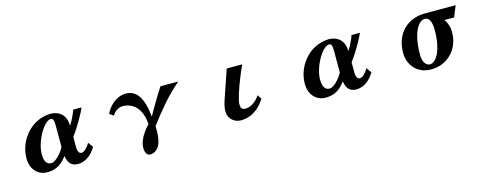

<svg xmlns="http://www.w3.org/2000/svg" viewBox="-27 -1220 5054 1999"><g transform="rotate(-15 2500.0 -220.5)"><path d="M520 -560.1Q547.9 -560.1 576.4 -551.3Q605 -542.5 629.2 -522.5Q653.3 -502.4 668 -469Q682.6 -435.5 683.1 -386.2Q696.8 -406.7 711.7 -434.3Q726.6 -461.9 739 -490Q751.5 -518.1 757.8 -540H849.1Q828.6 -495.6 802 -447.5Q775.4 -399.4 745.8 -352.8Q716.3 -306.2 686 -266.1V-159.2Q686 -129.9 691.7 -113.3Q697.3 -96.7 706.8 -89.8Q716.3 -83 728 -83Q742.7 -83 758.8 -95Q774.9 -106.9 790.8 -126Q806.6 -145 818.8 -167L857.9 -111.8Q818.4 -45.9 767.3 -12.9Q716.3 20 660.2 20Q634.8 20 611.1 10Q587.4 0 570.1 -25.4Q552.7 -50.8 545.9 -98.1Q520 -62.5 489.7 -35.9Q459.5 -9.3 420.7 5.4Q381.8 20 330.1 20Q282.2 20 242.9 -3.4Q203.6 -26.9 180.4 -70.6Q157.2 -114.3 157.2 -175.8Q157.2 -253.9 188 -326.7Q218.8 -399.4 276.9 -457Q314.5 -494.1 356 -516.6Q397.5 -539.1 439.2 -549.6Q481 -560.1 520 -560.1ZM505.9 -506.8Q487.8 -506.8 464.4 -489.7Q440.9 -472.7 416 -439Q391.1 -405.3 369.6 -360.8Q348.1 -316.4 335 -267.8Q321.8 -219.2 321.8 -171.9Q321.8 -139.6 329.3 -114.5Q336.9 -89.4 353.3 -75.2Q369.6 -61 396 -61Q415.5 -61 440.9 -78.4Q466.3 -95.7 492.4 -126Q518.6 -156.2 540 -194.8V-419.9Q540 -457 536.4 -475.6Q532.7 -494.1 525.1 -500.5Q517.6 -506.8 505.9 -506.8Z M1327.1 -560.1Q1367.7 -560.1 1400.9 -544.7Q1434.1 -529.3 1460 -494.4Q1485.8 -459.5 1503.7 -401.4Q1521.5 -343.3 1530.8 -257.8Q1549.3 -292.5 1571.5 -331.3Q1593.8 -370.1 1616.9 -408.4Q1640.1 -446.8 1661.4 -481Q1682.6 -515.1 1699.2 -540H1891.1Q1791 -454.6 1704.1 -354.2Q1617.2 -253.9 1542 -151.9Q1543.9 -130.4 1543.2 -99.1Q1542.5 -67.9 1538.1 -33.9Q1533.7 0 1523.9 28.8Q1515.6 54.7 1499 75.2Q1482.4 95.7 1460.9 107.4Q1439.5 119.1 1416 119.1Q1389.2 119.1 1374.5 95.2Q1359.9 71.3 1359.9 36.1Q1359.9 -2 1375 -41.3Q1390.1 -80.6 1416.7 -119.1Q1443.4 -157.7 1477.1 -192.9Q1471.7 -255.4 1455.8 -299.1Q1439.9 -342.8 1416.7 -370.8Q1393.6 -398.9 1367.4 -414.3Q1341.3 -429.7 1315.2 -435.8Q1289.1 -441.9 1267.1 -441.9Q1234.4 -441.9 1203.6 -424.1Q1172.9 -406.2 1152.8 -370.1L1107.9 -400.9Q1133.3 -452.1 1169.2 -487.5Q1205.1 -522.9 1246.1 -541.5Q1287.1 -560.1 1327.1 -560.1Z M2581.1 -540Q2557.1 -490.7 2536.4 -440.7Q2515.6 -390.6 2498.5 -344Q2481.4 -297.4 2469.2 -258.1Q2457 -218.8 2450.4 -190.2Q2443.8 -161.6 2443.8 -147.9Q2443.8 -118.2 2454.1 -102.1Q2464.4 -85.9 2495.1 -85.9Q2536.1 -85.9 2577.1 -112.5Q2618.2 -139.2 2651.9 -188L2681.2 -143.1Q2629.9 -62 2562.7 -21Q2495.6 20 2418.9 20Q2393.1 20 2368.9 11Q2344.7 2 2325.7 -15.1Q2306.6 -32.2 2295.4 -56.4Q2284.2 -80.6 2284.2 -110.8Q2284.2 -142.6 2291 -172.9Q2297.9 -203.1 2310.1 -238.8L2413.1 -540Z M3520 -560.1Q3547.9 -560.1 3576.4 -551.3Q3605 -542.5 3629.2 -522.5Q3653.3 -502.4 3668 -469Q3682.6 -435.5 3683.1 -386.2Q3696.8 -406.7 3711.7 -434.3Q3726.6 -461.9 3739 -490Q3751.5 -518.1 3757.8 -540H3849.1Q3828.6 -495.6 3802 -447.5Q3775.4 -399.4 3745.8 -352.8Q3716.3 -306.2 3686 -266.1V-159.2Q3686 -129.9 3691.7 -113.3Q3697.3 -96.7 3706.8 -89.8Q3716.3 -83 3728 -83Q3742.7 -83 3758.8 -95Q3774.9 -106.9 3790.8 -126Q3806.6 -145 3818.8 -167L3857.9 -111.8Q3818.4 -45.9 3767.3 -12.9Q3716.3 20 3660.2 20Q3634.8 20 3611.1 10Q3587.4 0 3570.1 -25.4Q3552.7 -50.8 3545.9 -98.1Q3520 -62.5 3489.7 -35.9Q3459.5 -9.3 3420.7 5.4Q3381.8 20 3330.1 20Q3282.2 20 3242.9 -3.4Q3203.6 -26.9 3180.4 -70.6Q3157.2 -114.3 3157.2 -175.8Q3157.2 -253.9 3188 -326.7Q3218.8 -399.4 3276.9 -457Q3314.5 -494.1 3356 -516.6Q3397.5 -539.1 3439.2 -549.6Q3481 -560.1 3520 -560.1ZM3505.9 -506.8Q3487.8 -506.8 3464.4 -489.7Q3440.9 -472.7 3416 -439Q3391.1 -405.3 3369.6 -360.8Q3348.1 -316.4 3335 -267.8Q3321.8 -219.2 3321.8 -171.9Q3321.8 -139.6 3329.3 -114.5Q3336.9 -89.4 3353.3 -75.2Q3369.6 -61 3396 -61Q3415.5 -61 3440.9 -78.4Q3466.3 -95.7 3492.4 -126Q3518.6 -156.2 3540 -194.8V-419.9Q3540 -457 3536.4 -475.6Q3532.7 -494.1 3525.1 -500.5Q3517.6 -506.8 3505.9 -506.8Z M4555.2 -560.1H4886.2L4837.9 -440.9H4732.9Q4754.9 -411.6 4766.4 -376.2Q4777.8 -340.8 4777.8 -303.2Q4777.8 -231.4 4754.4 -172.1Q4731 -112.8 4689 -69.8Q4647 -26.9 4591.1 -3.4Q4535.2 20 4470.2 20Q4408.7 20 4363.3 -0.7Q4317.9 -21.5 4288.1 -56.2Q4258.3 -90.8 4243.7 -133.3Q4229 -175.8 4229 -219.2Q4229 -300.8 4253.9 -364.3Q4278.8 -427.7 4323.5 -471.4Q4368.2 -515.1 4427.2 -537.6Q4486.3 -560.1 4555.2 -560.1ZM4537.1 -505.9Q4510.7 -505.9 4485.4 -483.9Q4460 -461.9 4439.2 -418Q4418.5 -374 4406.2 -308.1Q4394 -242.2 4394 -154.8Q4394 -118.2 4403.8 -91.1Q4413.6 -64 4430.9 -49.1Q4448.2 -34.2 4470.2 -34.2Q4495.6 -34.2 4520.3 -55.9Q4544.9 -77.6 4564.9 -119.6Q4585 -161.6 4596.9 -222.9Q4608.9 -284.2 4608.9 -362.8Q4608.9 -416.5 4599.6 -447.8Q4590.3 -479 4574.2 -492.4Q4558.1 -505.9 4537.1 -505.9Z"/></g></svg>

Font: BIZ UDMincho
Style: Bold
Weight: 700
Monospace: yes
Designer: TypeBank Co., Ltd.
Foundry: Morisawa Inc.
Version: Version 1.06